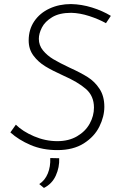

<svg xmlns="http://www.w3.org/2000/svg" viewBox="-20 -731 583 944"><path d="M501 -617Q465 -637 419 -652Q373 -667 330 -668Q272 -668 236.5 -646.5Q201 -625 186 -595.5Q171 -566 171 -540Q171 -508 191.5 -483Q212 -458 242 -440Q272 -422 323 -398Q376 -374 411 -352Q446 -330 469.5 -294Q493 -258 493 -206Q493 -158 468.5 -108.5Q444 -59 392 -26Q340 7 262 7Q189 7 130.5 -18Q72 -43 31 -80L58 -118Q91 -85 147 -61Q203 -37 262 -37Q318 -37 359 -61Q400 -85 421 -123Q442 -161 442 -202Q442 -259 402.5 -293.5Q363 -328 290 -360Q237 -384 202.5 -405Q168 -426 144.5 -457.5Q121 -489 121 -532Q121 -586 148.5 -626.5Q176 -667 223.5 -689Q271 -711 329 -711Q381 -710 432.5 -694Q484 -678 525 -653ZM173 174Q201 156 215 122Q229 88 227 46L271 47Q273 91 254.5 132Q236 173 196 193Z"/></svg>

Font: Josefin Sans Light
Style: Italic
Weight: 300
Italic angle: -7°
Designer: Santiago Orozco
Foundry: Typemade
Version: Version 2.000